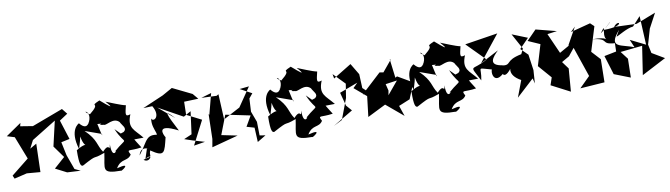

<svg xmlns="http://www.w3.org/2000/svg" viewBox="-72 -1195 6532 1871"><g transform="rotate(-10 3194.0 -259.0)"><path d="M569 0 516 -146 488 -279 572 -297 511 -489 593 -543 550 -597 243 -482 120 -502 128 -534 -25 -429 50 -406 138 -180 -36 -41 -22 -9 104 -39 237 -28 245 -308 179 -270 219 -348 462 -498 405 -251 490 -133 382 -37 493 20 626 27Z M670 -262 679 -302C709 -133 776 -271 623 -176C620 -25 638 -17 656 -18C833 -114 740 -51 883 -105C862 52 812 94 1014 95C1001 111 1148 21 979 65C1032 -26 1093 20 1133 -44C1097 -110 1128 -75 1248 -94C1132 -272 1153 -285 1145 -182L1285 -184C1211 -276 1144 -299 1198 -431C1139 -410 1151 -443 1170 -525C1124 -533 1020 -579 979 -594C979 -594 1100 -462 924 -616C801 -562 947 -608 810 -499C708 -558 854 -539 777 -407C798 -488 779 -320 689 -431C688 -431 585 -385 647 -184ZM1073 -262 1020 -315C1102 -123 1144 -239 983 -96C1027 -132 949 -8 950 -177C934 -90 952 -207 873 -117C821 -191 842 -240 730 -348L892 -290C897 -230 865 -397 864 -393C961 -389 832 -387 927 -374C949 -361 1027 -431 1082 -374C1098 -338 1147 -304 1103 -272Z M1830 -520 1640 -613 1540 -557 1333 -468 1422 -471C1489 -358 1404 -312 1390 -355C1370 -228 1486 -168 1354 -153L1469 -176C1305 -229 1320 -149 1217 -20C1243 -127 1346 -49 1299 -74L1267 23C1362 -32 1301 78 1247 28C1358 3 1301 14 1327 -50C1459 41 1461 -7 1497 -151C1479 -177 1419 -304 1636 -193C1550 -358 1514 -437 1623 -318L1467 -450L1707 -317L1781 -358L1751 -135L1672 -101L1749 -75L1867 -40L1756 -22L1877 -257L1732 -331L1735 -460L1876 -465Z M2459 0 2402 -9 2400 -144 2360 -251 2367 -381 2404 -426 2289 -488 2383 -498 2255 -311 2089 -223 2077 -474 2057 -462 1907 -468 2009 -498 1955 -292 1949 -300 1943 -55 1929 25 2191 -45 2035 -77 2108 -266 2350 -216 2291 -114 2367 -92 2374 51Z M2563 -262 2572 -302C2602 -133 2669 -271 2516 -176C2513 -25 2531 -17 2549 -18C2726 -114 2633 -51 2776 -105C2755 52 2705 94 2907 95C2894 111 3041 21 2872 65C2925 -26 2986 20 3026 -44C2990 -110 3021 -75 3141 -94C3025 -272 3046 -285 3038 -182L3178 -184C3104 -276 3037 -299 3091 -431C3032 -410 3044 -443 3063 -525C3017 -533 2913 -579 2872 -594C2872 -594 2993 -462 2817 -616C2694 -562 2840 -608 2703 -499C2601 -558 2747 -539 2670 -407C2691 -488 2672 -320 2582 -431C2581 -431 2478 -385 2540 -184ZM2966 -262 2913 -315C2995 -123 3037 -239 2876 -96C2920 -132 2842 -8 2843 -177C2827 -90 2845 -207 2766 -117C2714 -191 2735 -240 2623 -348L2785 -290C2790 -230 2758 -397 2757 -393C2854 -389 2725 -387 2820 -374C2842 -361 2920 -431 2975 -374C2991 -338 3040 -304 2996 -272Z M3546 -218 3468 -290 3462 -428 3395 -540 3214 -429 3206 -474 3317 -360 3295 -222 3218 -18 3131 26 3331 -93 3282 -149 3247 -282 3429 -350 3383 -304 3501 -204 3477 -2 3696 -111 3715 -222 3690 -324 3666 -283 3813 -304 3646 -103 3827 49 3791 -56 3903 -102 3967 -258 3821 -343 3803 -333 3780 -519 3788 -514 3697 -404 3660 -411 3463 -229Z M3981 -262 3990 -302C4020 -133 4087 -271 3934 -176C3931 -25 3949 -17 3967 -18C4144 -114 4051 -51 4194 -105C4173 52 4123 94 4325 95C4312 111 4459 21 4290 65C4343 -26 4404 20 4444 -44C4408 -110 4439 -75 4559 -94C4443 -272 4464 -285 4456 -182L4596 -184C4522 -276 4455 -299 4509 -431C4450 -410 4462 -443 4481 -525C4435 -533 4331 -579 4290 -594C4290 -594 4411 -462 4235 -616C4112 -562 4258 -608 4121 -499C4019 -558 4165 -539 4088 -407C4109 -488 4090 -320 4000 -431C3999 -431 3896 -385 3958 -184ZM4384 -262 4331 -315C4413 -123 4455 -239 4294 -96C4338 -132 4260 -8 4261 -177C4245 -90 4263 -207 4184 -117C4132 -191 4153 -240 4041 -348L4203 -290C4208 -230 4176 -397 4175 -393C4272 -389 4143 -387 4238 -374C4260 -361 4338 -431 4393 -374C4409 -338 4458 -304 4414 -272Z M4858 -270C4705 -291 4780 -369 4833 -422L4649 -326L4856 -586L4530 -535L4709 -354C4548 -260 4526 -349 4623 -162C4652 -299 4589 -288 4743 -249C4722 -201 4757 -82 4878 -227C4809 -254 4828 -73 4948 -263C4923 -253 4875 -169 5007 -98L4945 66L5119 -94L5132 -42L5141 -173L5119 -329L5050 -397L5143 -492L4991 -553L5076 -397L5051 -346C4876 -311 4948 -254 4843 -270Z M5612 -520 5517 -349 5526 -350 5291 -217 5444 -251 5336 -494 5432 -507 5229 -559 5134 -462 5252 -410 5190 -203 5304 -72 5279 2 5464 98 5482 -129 5429 -201 5505 -245 5564 -318 5665 -22 5560 82 5802 65 5806 -163 5704 -274 5716 -217 5800 -491 5763 -526 5565 -474Z M5966 -211 5846 -187 5904 2 6063 64 6067 -122 6008 -199 6225 -222 6182 61 6424 -65 6282 -149 6304 -127 6284 -223 6328 -374 6405 -518 6209 -442 5988 -450C6042 -526 6109 -440 5887 -439C6026 -574 5936 -473 5848 -410C5946 -545 5812 -339 5935 -321C5872 -336 5923 -368 5755 -369C5934 -351 5818 -303 5968 -293ZM5995 -353C6015 -355 6106 -417 6170 -422L6251 -511L6265 -226L6116 -300L6150 -220C6034 -271 5887 -248 6031 -415Z"/></g></svg>

Font: Asimov Silicon
Style: Regular
Weight: 400
Designer: Google
Version: Version 2.000980; 2014